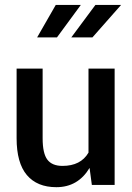

<svg xmlns="http://www.w3.org/2000/svg" viewBox="-20 -755 540 785"><path d="M210.4 10.3Q131.8 10.3 89.8 -39.3Q47.9 -88.9 47.9 -189.9V-474.6H154.3V-189.5Q154.3 -127.9 173.6 -102.3Q192.9 -76.7 235.4 -76.7Q310.1 -76.7 341.8 -130.9V-474.6H448.7V1H355.5L346.2 -68.4Q298.8 10.3 210.4 10.3ZM271.5 -602.1 370.1 -734.9H475.1L357.9 -602.1ZM131.8 -602.1 208 -734.9H310.5L212.9 -602.1Z"/></svg>

Font: Yantramanav Medium
Style: Regular
Weight: 500
Version: Version 1.001;PS 1.0;hotconv 1.0.72;makeotf.lib2.5.5900; ttf